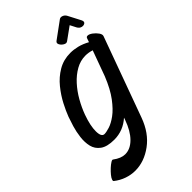

<svg xmlns="http://www.w3.org/2000/svg" viewBox="-305 -734 1054 1054"><g transform="rotate(-45 222.0 -206.5)"><path d="M484 -410 315 54Q283 142 219 189Q155 236 85 236Q53 236 21 225Q-11 214 -39 192Q-43 188 -40 181Q-37 171 -25.5 157Q-14 143 0 130Q14 117 26 109.5Q38 102 42 106Q78 133 110 133Q150 133 185 98Q220 63 243 -2L247 -14Q193 34 124 34Q69 34 41 13.5Q13 -7 5.5 -39Q-2 -71 2.5 -108Q7 -145 17 -178Q27 -211 35 -233Q47 -265 68 -305.5Q89 -346 120.5 -385Q152 -424 194.5 -449Q237 -474 290 -474Q316 -474 344.5 -467Q373 -460 404 -443L412 -466Q415 -474 424 -474Q436 -474 451.5 -462.5Q467 -451 477.5 -436Q488 -421 484 -410ZM107 -177Q84 -113 84.5 -69.5Q85 -26 108 -26Q122 -26 148 -34Q174 -42 205.5 -65Q237 -88 270.5 -132.5Q304 -177 333 -249L387 -397Q362 -405 338 -405Q299 -405 263.5 -385Q228 -365 198 -332Q168 -299 145 -258.5Q122 -218 107 -177ZM283 -574 380 -645Q389 -652 402.5 -647Q416 -642 423 -628L460 -557Q468 -541 458.5 -534Q449 -527 435 -530.5Q421 -534 413 -549L395 -584L323 -532Q313 -524 299 -532Q285 -540 278.5 -553Q272 -566 283 -574Z"/></g></svg>

Font: Story Script
Style: Regular
Weight: 400
Designer: Lana Roulhac, Ben Buysse
Version: Version 1.000; ttfautohint (v1.8.4.7-5d5b)